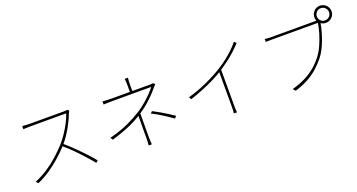

<svg xmlns="http://www.w3.org/2000/svg" viewBox="-48 -1492 4096 2205"><g transform="rotate(-20 2000.0 -390.0)"><path d="M766 -660Q763 -656 758.5 -648Q754 -640 752 -635Q733 -584 702 -523Q671 -462 633 -404.5Q595 -347 555 -304Q500 -244 436 -187.5Q372 -131 300.5 -82.5Q229 -34 148 2L124 -24Q205 -57 278 -104.5Q351 -152 416.5 -210.5Q482 -269 538 -331Q573 -371 610 -425.5Q647 -480 677 -538Q707 -596 721 -643Q714 -643 680.5 -643Q647 -643 599.5 -643Q552 -643 499.5 -643Q447 -643 399.5 -643Q352 -643 320 -643Q288 -643 281 -643Q266 -643 246.5 -642Q227 -641 212 -640.5Q197 -640 197 -640V-678Q197 -678 211.5 -677Q226 -676 245.5 -674.5Q265 -673 281 -673Q288 -673 318.5 -673Q349 -673 394 -673Q439 -673 488.5 -673Q538 -673 583.5 -673Q629 -673 660.5 -673Q692 -673 700 -673Q716 -673 727 -674Q738 -675 746 -677ZM568 -326Q611 -290 654 -249Q697 -208 738 -165.5Q779 -123 814.5 -84Q850 -45 877 -12L852 10Q817 -34 766.5 -90Q716 -146 659.5 -203Q603 -260 548 -306Z M1528 -785Q1525 -770 1524 -745Q1523 -720 1523 -702Q1523 -691 1523 -672.5Q1523 -654 1523 -637.5Q1523 -621 1523 -615H1493Q1493 -621 1493 -637.5Q1493 -654 1493 -672.5Q1493 -691 1493 -702Q1493 -720 1492 -745Q1491 -770 1488 -785ZM1798 -607Q1790 -599 1780.5 -589.5Q1771 -580 1763 -570Q1740 -541 1703.5 -503.5Q1667 -466 1622.5 -427.5Q1578 -389 1528 -356Q1474 -319 1416 -288.5Q1358 -258 1287 -231Q1216 -204 1122 -175L1102 -205Q1242 -241 1338 -286Q1434 -331 1505 -377Q1556 -410 1603 -450.5Q1650 -491 1687 -529.5Q1724 -568 1743 -594Q1733 -594 1698.5 -594Q1664 -594 1615 -594Q1566 -594 1511.5 -594Q1457 -594 1407.5 -594Q1358 -594 1322 -594Q1286 -594 1274 -594Q1258 -594 1236.5 -593.5Q1215 -593 1195 -592.5Q1175 -592 1160 -591V-629Q1180 -627 1214.5 -625.5Q1249 -624 1274 -624Q1286 -624 1320 -624Q1354 -624 1400.5 -624Q1447 -624 1498.5 -624Q1550 -624 1598 -624Q1646 -624 1682 -624Q1718 -624 1733 -624Q1745 -624 1757 -624.5Q1769 -625 1776 -628ZM1521 -363Q1521 -332 1521 -292.5Q1521 -253 1520.5 -211.5Q1520 -170 1520 -132Q1520 -94 1520 -66Q1520 -51 1520.5 -35Q1521 -19 1522 -3Q1523 13 1524 28H1485Q1487 13 1488 -3Q1489 -19 1489.5 -35Q1490 -51 1490 -66Q1490 -94 1490 -131.5Q1490 -169 1490.5 -209.5Q1491 -250 1491 -286.5Q1491 -323 1491 -348ZM1876 -159Q1833 -189 1797 -213Q1761 -237 1723 -260Q1685 -283 1634 -308L1656 -330Q1704 -305 1742 -283Q1780 -261 1816.5 -238Q1853 -215 1898 -185Z M2110 -334Q2235 -369 2349.5 -422Q2464 -475 2546 -527Q2600 -561 2646.5 -597Q2693 -633 2734.5 -672.5Q2776 -712 2812 -756L2838 -733Q2798 -690 2754.5 -650Q2711 -610 2661 -572.5Q2611 -535 2553 -497Q2500 -463 2432 -428.5Q2364 -394 2286.5 -362.5Q2209 -331 2127 -304ZM2535 -509 2565 -527V-65Q2565 -50 2565.5 -33.5Q2566 -17 2567 -3.5Q2568 10 2569 17H2531Q2532 10 2533 -3.5Q2534 -17 2534.5 -33.5Q2535 -50 2535 -65Z M3807 -703Q3807 -672 3828.5 -650.5Q3850 -629 3881 -629Q3912 -629 3934 -650.5Q3956 -672 3956 -703Q3956 -734 3934 -756Q3912 -778 3881 -778Q3850 -778 3828.5 -756Q3807 -734 3807 -703ZM3777 -703Q3777 -732 3791 -756Q3805 -780 3828.5 -794Q3852 -808 3881 -808Q3910 -808 3934 -794Q3958 -780 3972 -756Q3986 -732 3986 -703Q3986 -674 3972 -650.5Q3958 -627 3934 -613Q3910 -599 3881 -599Q3852 -599 3828.5 -613Q3805 -627 3791 -650.5Q3777 -674 3777 -703ZM3829 -648Q3826 -641 3824.5 -636Q3823 -631 3821 -617Q3814 -575 3800.5 -525Q3787 -475 3768 -423.5Q3749 -372 3725 -325.5Q3701 -279 3673 -244Q3627 -187 3574 -139Q3521 -91 3451.5 -52.5Q3382 -14 3288 15L3261 -15Q3356 -41 3426.5 -77Q3497 -113 3551.5 -159.5Q3606 -206 3649 -262Q3687 -311 3716.5 -377Q3746 -443 3766 -510.5Q3786 -578 3793 -631Q3779 -631 3736 -631Q3693 -631 3633.5 -631Q3574 -631 3509 -631Q3444 -631 3385.5 -631Q3327 -631 3286.5 -631Q3246 -631 3236 -631Q3211 -631 3193 -630.5Q3175 -630 3156 -629V-665Q3169 -664 3181 -662.5Q3193 -661 3207 -660.5Q3221 -660 3237 -660Q3245 -660 3276.5 -660Q3308 -660 3354.5 -660Q3401 -660 3455 -660Q3509 -660 3562.5 -660Q3616 -660 3662 -660Q3708 -660 3739 -660Q3770 -660 3777 -660Q3785 -660 3791.5 -660.5Q3798 -661 3806 -663Z"/></g></svg>

Font: Noto Sans SC Thin Thin
Style: Regular
Weight: 250
Version: Version 2.004-H2;hotconv 1.0.118;makeotfexe 2.5.65603